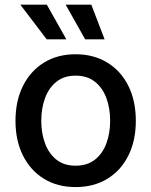

<svg xmlns="http://www.w3.org/2000/svg" viewBox="-20 -779 639 811"><path d="M299.3 11.2Q222.7 11.2 165.8 -23.7Q108.9 -58.6 77.1 -121.8Q45.4 -185.1 45.4 -268.6Q45.4 -353 77.1 -416.3Q108.9 -479.5 165.8 -514.6Q222.7 -549.8 299.3 -549.8Q376 -549.8 433.3 -514.6Q490.7 -479.5 522.2 -416.3Q553.7 -353 553.7 -268.6Q553.7 -185.1 522.2 -121.8Q490.7 -58.6 433.3 -23.7Q376 11.2 299.3 11.2ZM299.3 -79.1Q348.6 -79.1 381.1 -104.7Q413.6 -130.4 429.4 -173.6Q445.3 -216.8 445.3 -268.6Q445.3 -321.3 429.4 -364.5Q413.6 -407.7 381.1 -433.6Q348.6 -459.5 299.3 -459.5Q250.5 -459.5 218.3 -433.6Q186 -407.7 170.2 -364.5Q154.3 -321.3 154.3 -268.6Q154.3 -216.8 170.2 -173.6Q186 -130.4 218.3 -104.7Q250.5 -79.1 299.3 -79.1ZM339.8 -612.8 257.3 -759.3H365.7L421.9 -612.8ZM177.2 -612.8 65.9 -759.3H177.7L260.3 -612.8Z"/></svg>

Font: Inter 16pt Medium
Style: Regular
Weight: 500
Version: Version 4.001;git-66647c0bb